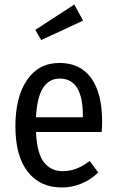

<svg xmlns="http://www.w3.org/2000/svg" viewBox="-20 -816 514 848"><path d="M347 -725 162 -639 136 -684 308 -796ZM431 -279Q431 -257 429 -233H139Q143 -140 173.5 -100Q204 -60 257 -60Q319 -60 376 -105L414 -54Q343 12 253 12Q156 12 102 -58Q48 -128 48 -258Q48 -388 99.5 -463Q151 -538 243 -538Q334 -538 382.5 -471.5Q431 -405 431 -279ZM346 -298V-305Q346 -469 244 -469Q147 -469 139 -298Z"/></svg>

Font: Fira Sans Condensed
Style: Regular
Weight: 400
Width: 3
Designer: Carrois Corporate & Edenspiekermann AG
Foundry: Carrois Corporate GbR & Edenspiekermann AG
Version: Version 4.202;PS 004.202;hotconv 1.0.88;makeotf.lib2.5.64775